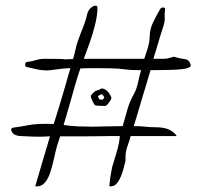

<svg xmlns="http://www.w3.org/2000/svg" viewBox="-20 -652 712 676"><path d="M104 4Q117 -40 130 -84.5Q143 -129 156 -172Q123 -170 97.5 -171Q72 -172 52 -173Q30 -174 22 -187.5Q14 -201 29 -203Q52 -206 67 -209Q82 -212 98 -214Q114 -216 138 -216Q146 -216 154 -216Q162 -216 169 -215Q178 -243 188 -275.5Q198 -308 206.5 -338Q215 -368 221 -388.5Q227 -409 228 -412Q208 -412 181 -408Q154 -404 146 -404Q127 -404 109.5 -408Q92 -412 74 -416Q68 -418 68.5 -425.5Q69 -433 76 -434Q93 -436 107 -440.5Q121 -445 140 -445Q177 -445 190.5 -444.5Q204 -444 205 -444Q206 -444 203.5 -443.5Q201 -443 206 -443Q213 -443 220.5 -443.5Q228 -444 237 -444Q244 -467 246 -478.5Q248 -490 255 -510Q262 -530 272 -554.5Q282 -579 286 -599Q290 -616 299.5 -624Q309 -632 316 -632Q323 -632 323 -626V-624Q323 -599 315 -566Q307 -533 295.5 -501Q284 -469 275 -445H488Q493 -459 500 -482Q507 -505 507 -525Q508 -551 519.5 -574.5Q531 -598 544 -620Q547 -626 555 -625.5Q563 -625 561 -619Q559 -603 560 -589.5Q561 -576 554 -556Q551 -548 544 -524.5Q537 -501 530 -477.5Q523 -454 520 -445H557Q569 -445 580.5 -449Q592 -453 593 -452Q612 -446 630 -444Q648 -442 652 -421Q649 -411 617 -408Q585 -405 516 -405H510Q506 -390 497 -361Q488 -332 478.5 -300Q469 -268 461.5 -242.5Q454 -217 451 -208Q474 -208 490.5 -206Q507 -204 527 -204Q562 -204 579.5 -193.5Q597 -183 602 -173H440Q437 -160 429.5 -139.5Q422 -119 422 -102V-87Q412 -41 401 -21Q390 -1 380.5 2Q371 5 365 4Q366 -7 367.5 -20.5Q369 -34 375 -64Q383 -90 391.5 -119Q400 -148 402 -173Q386 -173 370.5 -173Q355 -173 333.5 -172.5Q312 -172 278.5 -172Q245 -172 192 -172Q189 -165 186.5 -156.5Q184 -148 181 -139Q175 -117 169.5 -91.5Q164 -66 156.5 -43.5Q149 -21 136.5 -7.5Q124 6 104 4ZM306 -206Q332 -207 355.5 -207Q379 -207 412 -208Q420 -237 428.5 -266.5Q437 -296 453 -324Q461 -338 466.5 -364Q472 -390 477 -405Q462 -405 447.5 -405.5Q433 -406 418 -408Q398 -411 367.5 -411.5Q337 -412 308 -412Q279 -412 263 -411Q254 -386 243.5 -349Q233 -312 222.5 -275Q212 -238 204 -212Q230 -208 255 -207Q280 -206 306 -206ZM350 -279Q317 -279 314 -282Q309 -288 306 -295.5Q303 -303 300 -310Q298 -315 307 -324Q316 -333 323 -334Q329 -335 333 -338.5Q337 -342 346 -339Q357 -334 362.5 -326Q368 -318 372 -309Q374 -305 364.5 -292Q355 -279 350 -279ZM340 -301Q342 -301 345 -305Q348 -309 347 -310Q345 -313 343.5 -315.5Q342 -318 339 -319Q336 -321 335 -319.5Q334 -318 332 -318Q330 -317 327 -315Q324 -313 325 -311Q327 -307 330 -303Q331 -301 340 -301Z"/></svg>

Font: Sankofa Display
Style: Regular
Weight: 400
Designer: Batsirai Madzonga
Foundry: Batsirai Madzonga
Version: Version 1.000; ttfautohint (v1.8.4.7-5d5b)